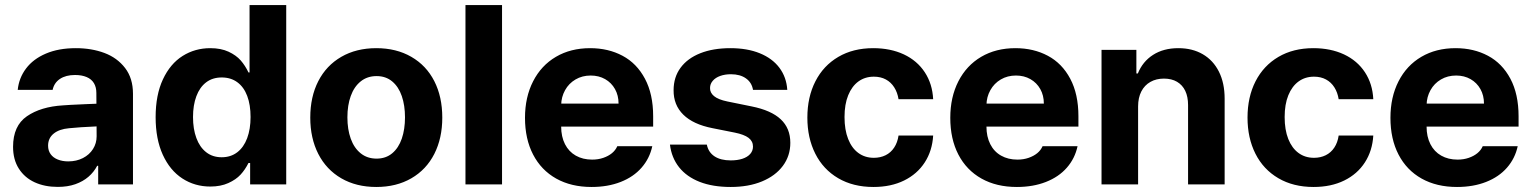

<svg xmlns="http://www.w3.org/2000/svg" viewBox="-20 -727 6041 757"><path d="M298.9 -225.3 252.1 -221.4Q213.5 -218 191.6 -200.2Q169.6 -182.4 169.6 -152.6Q169.6 -133 179.7 -119.1Q189.7 -105.2 207.9 -98Q226.1 -90.7 248.9 -90.7Q281.5 -90.7 307 -103.8Q332.5 -116.9 346.7 -139.5Q361 -162.1 361 -189.6L359.9 -360.7Q359.9 -383.3 350.3 -399.2Q340.7 -415.1 321.6 -423.2Q302.5 -431.3 275.7 -431.3Q239.5 -431.3 216.4 -415.9Q193.4 -400.5 187.5 -372.7H49.9Q54.6 -419.5 82.7 -456.9Q110.8 -494.3 160.9 -515.7Q210.9 -537.1 279.1 -537.1Q341 -537.1 391.6 -518.2Q442.1 -499.3 473.2 -458.9Q504.3 -418.5 504.3 -357.3V0H367.1V-73.4H363.2Q350.1 -48.4 328.7 -30Q307.3 -11.5 277.1 -0.8Q246.8 9.9 207.7 9.9Q156.4 9.9 116.8 -8.2Q77.1 -26.4 54.3 -62.1Q31.5 -97.8 31.5 -148.2Q31.5 -231.2 86.2 -268.7Q140.9 -306.3 228.5 -311.6Q243.2 -313.1 318.9 -316.4L366.9 -318.3L367.8 -229Q348 -228.4 298.9 -225.3Z M593.6 -264.8Q593.6 -352.8 622.4 -414.2Q651.2 -475.7 700 -506.4Q748.8 -537.1 809.1 -537.1Q851 -537.1 881.2 -523.1Q911.4 -509 929.1 -488.7Q946.8 -468.4 959.7 -441.3H963.9V-707H1108.5V0H966.2V-84.4H959.7Q946.4 -57.9 928.4 -38.4Q910.4 -18.8 880.2 -5.2Q850 8.5 809.2 8.5Q748.2 8.5 699.2 -23.2Q650.1 -55 621.8 -116.9Q593.6 -178.9 593.6 -264.8ZM967.9 -265.6Q967.9 -313.6 954.7 -348.7Q941.5 -383.8 915.8 -402.7Q890.2 -421.6 854.1 -421.6Q818 -421.6 792.7 -402.3Q767.3 -382.9 754.2 -347.6Q741 -312.3 741 -265.6Q741 -218.5 754.2 -182.8Q767.3 -147 792.7 -127Q818 -107 854.1 -107Q889.8 -107 915.4 -126.6Q941 -146.2 954.5 -182.2Q967.9 -218.2 967.9 -265.6Z M1203.3 -263.2Q1203.3 -345.3 1234.9 -407Q1266.6 -468.8 1325.6 -502.9Q1384.7 -537.1 1463.7 -537.1Q1542.7 -537.1 1601.8 -502.9Q1660.9 -468.8 1692.4 -407Q1723.8 -345.3 1723.8 -263.2Q1723.8 -182.2 1692.4 -120.2Q1660.9 -58.2 1601.8 -24Q1542.7 10.2 1463.7 10.2Q1384.7 10.2 1325.6 -24Q1266.6 -58.2 1234.9 -120.2Q1203.3 -182.2 1203.3 -263.2ZM1576.8 -264.4Q1576.8 -311.3 1564.2 -348.1Q1551.5 -385 1526.3 -406Q1501.1 -427 1464.8 -427Q1428 -427 1402 -406Q1376 -385 1362.9 -348.4Q1349.7 -311.9 1349.7 -264.4Q1349.7 -216.9 1362.9 -180.2Q1376 -143.6 1402 -122.6Q1428 -101.6 1464.8 -101.6Q1501.1 -101.6 1526.3 -122.6Q1551.5 -143.6 1564.2 -180.5Q1576.8 -217.4 1576.8 -264.4Z M1959.4 0H1815.2V-707H1959.4Z M2049.9 -262.4Q2049.9 -344 2081.9 -406.4Q2113.8 -468.9 2171.9 -503Q2229.9 -537.1 2306.8 -537.1Q2378.4 -537.1 2434.5 -507.1Q2490.7 -477.2 2522.9 -416.5Q2555.2 -355.8 2555.2 -268.6V-227.9H2109.1V-318.5H2418.8Q2418.8 -350.8 2404.8 -375.7Q2390.8 -400.7 2365.9 -415Q2340.9 -429.2 2309 -429.2Q2275.4 -429.2 2249.1 -413.7Q2222.7 -398.2 2207.9 -371.5Q2193.1 -344.8 2192.5 -313V-228.1Q2192.5 -188.3 2207.5 -158.7Q2222.5 -129.1 2250.2 -113.4Q2277.9 -97.7 2314.6 -97.7Q2338.8 -97.7 2358.8 -104.7Q2378.7 -111.6 2392.8 -123.1Q2406.8 -134.6 2413.9 -150.6H2551.8Q2541.3 -102.2 2509.5 -65.9Q2477.7 -29.5 2427.2 -9.7Q2376.6 10.2 2312.4 10.2Q2232.2 10.2 2173 -22.9Q2113.8 -56.1 2081.9 -117.6Q2049.9 -179.1 2049.9 -262.4Z M2861.9 -434.3Q2838.5 -434.3 2819.8 -427.7Q2801 -421 2790.3 -408.5Q2779.5 -396 2779.5 -380.2Q2778.9 -361.6 2795.3 -348Q2811.7 -334.4 2847.6 -327L2943.3 -307.5Q3020.7 -292 3058.3 -256.6Q3096 -221.2 3096 -163.9Q3096 -112.5 3066.6 -73Q3037.2 -33.6 2984.2 -11.7Q2931.3 10.2 2860.9 10.2Q2790.3 10.2 2738.7 -9.9Q2687.2 -30.1 2657.4 -67.6Q2627.7 -105.2 2621.4 -156.9H2766.8Q2772.9 -126.6 2797.1 -110.6Q2821.3 -94.6 2861.1 -94.6Q2887.2 -94.6 2907 -101Q2926.8 -107.5 2937.8 -119.9Q2948.8 -132.4 2948.8 -149.1Q2948.8 -170.2 2931.4 -183.5Q2914 -196.7 2876.8 -204.2L2789 -221.7Q2713 -236.6 2674.1 -274.9Q2635.2 -313.2 2635.8 -371.5Q2635.8 -422.5 2663.2 -459.8Q2690.6 -497.1 2741.1 -517.1Q2791.6 -537.1 2859.7 -537.1Q2926.1 -537.1 2975.4 -517.1Q3024.8 -497.1 3052.8 -460Q3080.8 -422.8 3084 -372.7H2948.9Q2944 -401.8 2921 -418Q2898 -434.3 2861.9 -434.3Z M3163.2 -263.2Q3163.2 -344.4 3194.9 -406.4Q3226.5 -468.3 3285.2 -502.7Q3343.8 -537.1 3422.8 -537.1Q3491.1 -537.1 3543.7 -512.5Q3596.2 -487.8 3626.2 -442Q3656.2 -396.2 3659.2 -335.8H3522.7Q3518.5 -362.3 3505.7 -382.5Q3493 -402.7 3472.7 -413.7Q3452.3 -424.7 3425.3 -424.7Q3390.6 -424.7 3364.6 -405.9Q3338.7 -387 3324.2 -351.4Q3309.7 -315.8 3309.7 -265.6Q3309.7 -215 3324 -179Q3338.2 -143 3364.2 -123.9Q3390.2 -104.8 3425.3 -104.8Q3451 -104.8 3471.7 -115Q3492.3 -125.2 3505.4 -145.1Q3518.6 -165 3522.7 -192.7H3659.2Q3655.7 -132.7 3626.1 -86.8Q3596.5 -40.9 3544.7 -15.4Q3492.9 10.2 3423.7 10.2Q3343.8 10.2 3284.7 -24.4Q3225.7 -59 3194.5 -121Q3163.2 -183 3163.2 -263.2Z M3726.7 -262.4Q3726.7 -344 3758.6 -406.4Q3790.6 -468.9 3848.6 -503Q3906.7 -537.1 3983.5 -537.1Q4055.1 -537.1 4111.3 -507.1Q4167.5 -477.2 4199.7 -416.5Q4231.9 -355.8 4231.9 -268.6V-227.9H3785.8V-318.5H4095.6Q4095.6 -350.8 4081.6 -375.7Q4067.6 -400.7 4042.6 -415Q4017.6 -429.2 3985.7 -429.2Q3952.1 -429.2 3925.8 -413.7Q3899.5 -398.2 3884.7 -371.5Q3869.8 -344.8 3869.3 -313V-228.1Q3869.3 -188.3 3884.3 -158.7Q3899.2 -129.1 3927 -113.4Q3954.7 -97.7 3991.3 -97.7Q4015.5 -97.7 4035.5 -104.7Q4055.5 -111.6 4069.6 -123.1Q4083.6 -134.6 4090.6 -150.6H4228.5Q4218.1 -102.2 4186.3 -65.9Q4154.5 -29.5 4103.9 -9.7Q4053.3 10.2 3989.1 10.2Q3908.9 10.2 3849.8 -22.9Q3790.6 -56.1 3758.6 -117.6Q3726.7 -179.1 3726.7 -262.4Z M4467.2 0H4323V-530.3H4460.4V-437.3H4466.2Q4485 -484.2 4526.1 -510.6Q4567.3 -537.1 4625.9 -537.1Q4681.1 -537.1 4722.2 -513.2Q4763.4 -489.3 4785.9 -444.4Q4808.4 -399.5 4808.4 -338V0H4664.2V-312.8Q4664.2 -345.5 4653.1 -368.8Q4642 -392 4620.6 -404.6Q4599.3 -417.1 4569 -417.1Q4538.7 -417.1 4515.7 -404.1Q4492.6 -391.1 4479.9 -366.4Q4467.2 -341.7 4467.2 -307.3Z M4898.6 -263.2Q4898.6 -344.4 4930.2 -406.4Q4961.9 -468.3 5020.5 -502.7Q5079.1 -537.1 5158.2 -537.1Q5226.4 -537.1 5279 -512.5Q5331.6 -487.8 5361.6 -442Q5391.6 -396.2 5394.5 -335.8H5258Q5253.8 -362.3 5241.1 -382.5Q5228.4 -402.7 5208 -413.7Q5187.7 -424.7 5160.7 -424.7Q5125.9 -424.7 5100 -405.9Q5074 -387 5059.5 -351.4Q5045 -315.8 5045 -265.6Q5045 -215 5059.3 -179Q5073.6 -143 5099.6 -123.9Q5125.5 -104.8 5160.7 -104.8Q5186.4 -104.8 5207 -115Q5227.6 -125.2 5240.8 -145.1Q5254 -165 5258 -192.7H5394.5Q5391 -132.7 5361.4 -86.8Q5331.9 -40.9 5280.1 -15.4Q5228.2 10.2 5159 10.2Q5079.1 10.2 5020.1 -24.4Q4961 -59 4929.8 -121Q4898.6 -183 4898.6 -263.2Z M5462.1 -262.4Q5462.1 -344 5494 -406.4Q5525.9 -468.9 5584 -503Q5642.1 -537.1 5718.9 -537.1Q5790.5 -537.1 5846.7 -507.1Q5902.8 -477.2 5935.1 -416.5Q5967.3 -355.8 5967.3 -268.6V-227.9H5521.2V-318.5H5830.9Q5830.9 -350.8 5816.9 -375.7Q5802.9 -400.7 5778 -415Q5753 -429.2 5721.1 -429.2Q5687.5 -429.2 5661.2 -413.7Q5634.8 -398.2 5620 -371.5Q5605.2 -344.8 5604.6 -313V-228.1Q5604.6 -188.3 5619.6 -158.7Q5634.6 -129.1 5662.3 -113.4Q5690 -97.7 5726.7 -97.7Q5750.9 -97.7 5770.9 -104.7Q5790.9 -111.6 5804.9 -123.1Q5819 -134.6 5826 -150.6H5963.9Q5953.4 -102.2 5921.6 -65.9Q5889.8 -29.5 5839.3 -9.7Q5788.7 10.2 5724.5 10.2Q5644.3 10.2 5585.1 -22.9Q5525.9 -56.1 5494 -117.6Q5462.1 -179.1 5462.1 -262.4Z"/></svg>

Font: Pretendard Std Variable
Style: Regular
Weight: 400
Designer: Base glyphs from Inter by Rasmus Andersson; Hangeul glyphs from Noto Sans CJK(Source Han Sans) by Jang Soo-young and Kan
Foundry: Kil Hyung-jin
Version: Version 1.309;Glyphs 3.2 (3225)